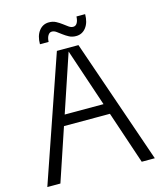

<svg xmlns="http://www.w3.org/2000/svg" viewBox="-126 -958 880 1049"><g transform="rotate(-15 314.0 -433.5)"><path d="M10 0 253 -705H375L618 0H544L314 -685L84 0ZM151 -298V-358H477V-298ZM376 -756Q354 -756 337 -765Q320 -774 305.5 -785Q291 -796 278.5 -805Q266 -814 253 -814Q240 -814 231.5 -800.5Q223 -787 222 -764H173Q173 -811 194.5 -839Q216 -867 251 -867Q273 -867 290 -858Q307 -849 321.5 -838Q336 -827 348.5 -818Q361 -809 374 -809Q388 -809 396 -822.5Q404 -836 405 -859H454Q454 -812 432.5 -784Q411 -756 376 -756Z"/></g></svg>

Font: TikTok Sans Light
Style: Regular
Weight: 300
Version: Version 4.000